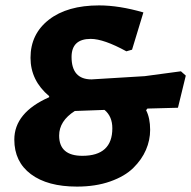

<svg xmlns="http://www.w3.org/2000/svg" viewBox="-20 -679 708 711"><path d="M347 -659Q421 -659 511 -633L469 -495L448 -489Q364 -535 316 -535Q245 -535 245 -468Q245 -385 319 -385L516 -397L650 -415L668 -399L639 -280L526 -277L521 -271Q536 -242 536 -198Q536 -160 520.5 -124Q505 -88 473.5 -57Q442 -26 388 -7Q334 12 265 12Q156 12 94.5 -34Q33 -80 33 -162Q33 -262 162 -319V-323Q93 -381 93 -465Q93 -553 161 -606Q229 -659 347 -659ZM367 -272 257 -268Q199 -231 199 -177Q199 -102 285 -102Q396 -102 396 -204Q396 -248 367 -272Z"/></svg>

Font: Alegreya Sans Black
Style: Italic
Weight: 900
Italic angle: -7°
Designer: Juan Pablo del Peral
Foundry: Huerta Tipografica
Version: Version 2.007